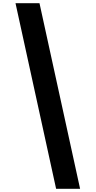

<svg xmlns="http://www.w3.org/2000/svg" viewBox="-20 -813 598 1201"><path d="M227 -793H77L331 368H481Z"/></svg>

Font: Noto Sans Kannada SemiCondensed Black
Style: Regular
Weight: 900
Width: 4
Designer: Jelle Bosma - Monotype Design Team
Foundry: Monotype Imaging Inc.
Version: Version 2.005